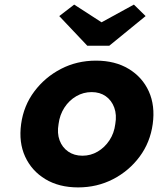

<svg xmlns="http://www.w3.org/2000/svg" viewBox="-20 -806 688 836"><path d="M320 10Q237 10 177.5 -26Q118 -62 89.5 -124Q61 -186 72 -266Q83 -346 129.5 -408Q176 -470 245.5 -506Q315 -542 398 -542Q481 -542 540.5 -506Q600 -470 628 -408Q656 -346 645 -266Q634 -186 588 -124Q542 -62 472.5 -26Q403 10 320 10ZM339 -128Q375 -128 405.5 -146Q436 -164 456.5 -195Q477 -226 482 -266Q489 -306 477.5 -337.5Q466 -369 440.5 -387Q415 -405 379 -405Q343 -405 312 -387Q281 -369 260.5 -337.5Q240 -306 235 -266Q228 -226 239.5 -195Q251 -164 277 -146Q303 -128 339 -128ZM360 -607 238 -736 303 -786 436 -700H406L563 -786L614 -736L456 -607Z"/></svg>

Font: Lexend
Style: Bold Italic
Weight: 700
Italic angle: -8.13011°
Designer: Bonnie Shaver-Troup, Thomas Jockin
Foundry: Lexend
Version: Version 1.007